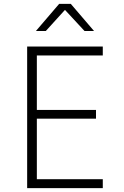

<svg xmlns="http://www.w3.org/2000/svg" viewBox="-20 -970 640 990"><path d="M165 -810H216L315 -919L416 -810H465L345 -950H285ZM120 0H510V-46H170V-358H475V-403H170V-684H510V-730H120Z"/></svg>

Font: JetBrains Mono Thin
Style: Regular
Weight: 100
Monospace: yes
Designer: Philipp Nurullin, Konstantin Bulenkov
Foundry: JetBrains
Version: Version 2.305